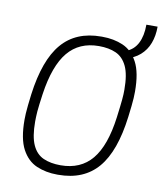

<svg xmlns="http://www.w3.org/2000/svg" viewBox="-88 -863 798 944"><g transform="rotate(10 311.0 -391.0)"><path d="M262 10Q205 10 158.5 -10Q112 -30 84.5 -81.5Q57 -133 57 -228Q57 -243 58 -260Q59 -277 61.5 -300.5Q64 -324 68 -356Q91 -531 161.5 -613.5Q232 -696 358 -696H363Q421 -696 467 -676Q513 -656 540.5 -604.5Q568 -553 568 -458Q568 -443 567 -425.5Q566 -408 563.5 -385Q561 -362 557 -330Q535 -155 464.5 -72.5Q394 10 267 10ZM270 -38Q370 -38 426.5 -106Q483 -174 502 -318Q506 -349 508.5 -370.5Q511 -392 512.5 -407.5Q514 -423 514.5 -435Q515 -447 515 -458Q515 -534 495.5 -575Q476 -616 440.5 -632Q405 -648 355 -648Q257 -648 200.5 -580Q144 -512 123 -368Q119 -337 116 -315.5Q113 -294 112 -278.5Q111 -263 110.5 -251Q110 -239 110 -228Q110 -153 129 -111.5Q148 -70 184 -54Q220 -38 270 -38ZM490 -609V-648Q528 -662 547 -699Q566 -736 566 -792H622Q622 -746 608 -709Q594 -672 565 -646.5Q536 -621 490 -609Z"/></g></svg>

Font: Chivo Mono Medium Thin
Style: Italic
Weight: 250
Italic angle: -8.05°
Monospace: yes
Version: Version 1.008